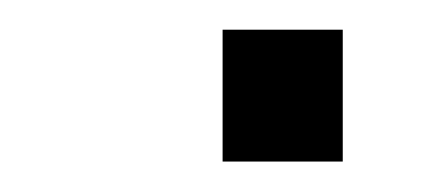

<svg xmlns="http://www.w3.org/2000/svg" viewBox="-20 -364 289 128"><path d="M208.5 -256.3V-344.2H128.4V-256.3Z"/></svg>

Font: Ride Light
Style: Regular
Weight: 300
Version: Version 3.000